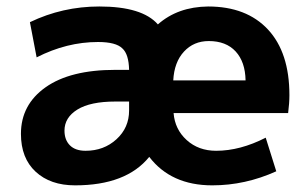

<svg xmlns="http://www.w3.org/2000/svg" viewBox="-20 -554 939 586"><path d="M176.8 -155.3Q176.8 -127 193.4 -110.4Q210 -93.8 241.2 -93.8Q296.9 -93.8 335.4 -128.9Q374 -164.1 374 -216.8V-244.1H332Q255.9 -244.1 216.3 -219.7Q176.8 -195.3 176.8 -155.3ZM509.8 -209Q513.7 -159.2 549.8 -126.5Q585.9 -93.8 639.6 -93.8Q712.9 -93.8 791 -133.8L823.2 -31.2Q728.5 11.7 627.9 11.7Q502 11.7 435.5 -75.2Q365.2 11.7 209 11.7Q133.8 11.7 88.9 -29.8Q43.9 -71.3 43.9 -145.5Q43.9 -234.4 119.1 -287.6Q194.3 -340.8 332 -340.8H374Q373 -388.7 353.5 -406.2Q334 -425.8 279.3 -425.8Q183.6 -425.8 91.8 -378.9L71.3 -486.3Q170.9 -534.2 283.2 -534.2Q414.1 -534.2 461.9 -479.5Q522.5 -533.2 615.2 -534.2Q732.4 -534.2 797.9 -463.9Q863.3 -393.6 863.3 -263.7Q863.3 -239.3 859.4 -209ZM508.8 -308.6H729.5Q728.5 -365.2 699.2 -397Q669.9 -428.7 617.2 -428.7Q571.3 -428.7 541.5 -396.5Q511.7 -364.3 508.8 -308.6Z"/></svg>

Font: Gen Shin Gothic Bold
Style: Bold
Weight: 700
Designer: [Source Han Sans]
Ryoko NISHIZUKA  (kana & ideographs); Paul D. Hunt (Latin, Greek & Cyrillic); Wenlong ZHANG  (bopomofo
Version: Version 1.002.20150607